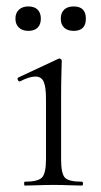

<svg xmlns="http://www.w3.org/2000/svg" viewBox="-20 -577 315 597"><path d="M57 0Q55 0 55 -6Q55 -12 57 -12Q98 -12 110.5 -25Q123 -38 123 -81V-270Q123 -306 116 -322.5Q109 -339 90 -339Q81 -339 69.5 -335.5Q58 -332 42 -324Q38 -323 35.5 -328.5Q33 -334 37 -336L161 -394Q164 -395 165 -395Q167 -395 169.5 -393Q172 -391 172 -388Q172 -381 171 -349.5Q170 -318 170 -271V-81Q170 -38 181.5 -25Q193 -12 235 -12Q238 -12 238 -6Q238 0 235 0Q218 0 195 -1Q172 -2 146 -2Q121 -2 98 -1Q75 0 57 0ZM68 -481Q50 -481 39 -491Q28 -501 28 -519Q28 -537 39 -547Q50 -557 68 -557Q87 -557 97 -547Q107 -537 107 -519Q107 -501 97 -491Q87 -481 68 -481ZM209 -481Q190 -481 179.5 -491Q169 -501 169 -519Q169 -537 179.5 -547Q190 -557 209 -557Q247 -557 247 -519Q247 -481 209 -481Z"/></svg>

Font: Cormorant Garamond Light
Style: Regular
Weight: 300
Designer: Christian Thalmann (Catharsis Fonts)
Foundry: Catharsis Fonts
Version: Version 4.001